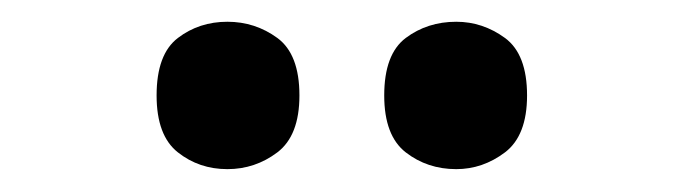

<svg xmlns="http://www.w3.org/2000/svg" viewBox="-20 -774 617 173"><path d="M391.1 -621.6Q365.1 -621.6 345.6 -636.7Q326.2 -651.8 326.2 -688Q326.2 -725.2 345.6 -739.8Q365.1 -754.4 391.1 -754.4Q415 -754.4 435 -739.8Q454.9 -725.2 454.9 -688Q454.9 -651.8 435 -636.7Q415 -621.6 391.1 -621.6ZM184.9 -621.6Q159.4 -621.6 140.3 -636.7Q121.1 -651.8 121.1 -688Q121.1 -725.2 140.3 -739.8Q159.4 -754.4 184.9 -754.4Q209.9 -754.4 229.9 -739.8Q249.8 -725.2 249.8 -688Q249.8 -651.8 229.9 -636.7Q209.9 -621.6 184.9 -621.6Z"/></svg>

Font: Noto Serif Sinhala
Style: Regular
Weight: 400
Designer: Jelle Bosma - Monotype Design Team
Foundry: Monotype Imaging Inc.
Version: Version 2.006